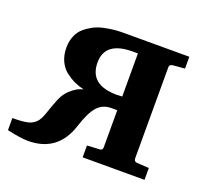

<svg xmlns="http://www.w3.org/2000/svg" viewBox="-96 -596 755 715"><g transform="rotate(20 281.5 -238.0)"><path d="M-2 0V-47.9Q38.6 -47.9 59.6 -53Q80.6 -58.1 94.2 -75.2Q104 -88.4 112.5 -114.7Q121.1 -141.1 131.6 -166.7Q142.1 -192.4 158.2 -208Q183.1 -232.9 210.9 -238.8Q190.4 -243.7 172.9 -251.7Q155.3 -259.8 137 -273.7Q118.7 -287.6 107.9 -310.8Q97.2 -334 97.2 -363.8Q97.2 -389.2 106 -409.9Q114.7 -430.7 129.9 -443.6Q145 -456.5 162.8 -465.8Q180.7 -475.1 201.4 -479.5Q222.2 -483.9 239 -485.8Q255.9 -487.8 272 -487.8H539.1V-440.9L492.2 -437Q479 -435.5 479 -424.8V-62Q479 -57.1 482.4 -53.5Q485.8 -49.8 492.2 -49.8Q524.9 -47.9 539.1 -46.9V0H293.9V-46.9L344.2 -49.8Q355 -49.8 355 -62V-209H331.1Q297.4 -209 275.9 -184.8Q254.4 -160.6 235.8 -102.1Q198.7 12.2 81.1 12.2Q52.7 12.2 -2 0ZM225.1 -351.1Q225.1 -262.2 334 -262.2Q335 -262.2 342.3 -262.7Q349.6 -263.2 355 -263.2V-434.1H335Q225.1 -434.1 225.1 -351.1Z"/></g></svg>

Font: Veleka
Style: Bold
Weight: 700
Designer: Stefan Peev, Context Ltd, 2016; SIL International, 1997-2014.
Foundry: Stefan Peev, Context Ltd, 2016
Version: Version 1.000